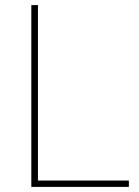

<svg xmlns="http://www.w3.org/2000/svg" viewBox="-20 -734 546 754"><path d="M103 0V-714H129V-25H486V0Z"/></svg>

Font: Noto Sans Oriya Thin
Style: Regular
Weight: 100
Designer: Amélie Bonet and Sol Matas
Foundry: Google LLC
Version: Version 2.006; ttfautohint (v1.8.4.7-5d5b)